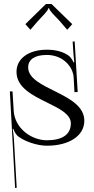

<svg xmlns="http://www.w3.org/2000/svg" viewBox="-20 -716 466 954"><path d="M399 -116C399 -185.8 329.6 -224.3 260 -259.1C190.1 -294.1 120 -325.4 120 -381C120 -421 153 -443 213 -443C293 -443 343.1 -384.2 346 -331L350 -258L366 -259L351 -510L341 -509.4L345 -448C345.6 -438 348.2 -414 349 -407L345 -406C343.2 -412.7 333 -430 323 -438C298 -457 261 -469 213 -469C122 -469 62 -425 62 -359C62 -282.2 139.9 -242.9 212 -207.5C274.1 -176.9 332 -149.3 332 -103C332 -48 290 -19 213 -19C138 -19 53.3 -76.8 48 -166L42.2 -262H29L55 218L63 217L49 -27C48.5 -37 44.7 -68 43 -75L46 -76C53.3 -55 65 -42 72 -37C103 -14 163 8 213 8C325 8 399 -42 399 -116ZM236 -696H208L106 -596L131 -568L168 -611C196 -642 217 -660 220 -675H224C227 -660 249 -642 277 -611L314 -568L339 -596Z"/></svg>

Font: FoglihtenNo04
Style: Regular
Weight: 500
Designer: gluk (gluksza@wp.pl)
Foundry: gluk (gluksza@wp.pl)
Version: Version 0.70